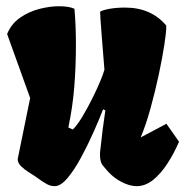

<svg xmlns="http://www.w3.org/2000/svg" viewBox="-20 -602 608 631"><path d="M159.7 9.8Q146 9.8 133.3 2.7Q120.6 -4.4 106 -15.1Q94.2 -23.9 78.1 -33.7Q62 -43.5 50 -54.9Q38.1 -66.4 38.1 -79.1L79.1 -279.8L3.4 -490.2Q17.1 -523.9 46.1 -543.9Q75.2 -564 109.6 -572.8Q144 -581.5 173.8 -581.5Q207 -581.5 224.6 -573.2Q227.1 -546.4 228.3 -516.4Q229.5 -486.3 229.5 -454.6Q229.5 -382.8 224.1 -316.4Q218.8 -250 204.6 -183.1L219.2 -176.3Q232.9 -189.5 249.3 -216.3Q265.6 -243.2 281.2 -274.2Q296.9 -305.2 308.3 -332.3Q319.8 -359.4 323.2 -373Q317.4 -442.9 314.5 -481.4Q311.5 -520 310.3 -537.8Q309.1 -555.7 309.1 -563.5Q316.9 -568.8 339.8 -573Q362.8 -577.1 391.1 -577.1Q476.6 -577.1 526.4 -518.1V-512.7Q526.4 -495.6 519.8 -452.9Q513.2 -410.2 501.5 -355.2Q489.7 -300.3 474.6 -245.8Q459.5 -191.4 442.4 -150.4L526.9 -195.3L568.4 -136.2Q551.8 -97.7 530 -64.2Q508.3 -30.8 482.9 -10.5Q457.5 9.8 429.2 9.8Q406.2 9.8 380.1 -3.7Q354 -17.1 334 -39.1Q326.2 -47.9 317.4 -58.8Q308.6 -69.8 308.6 -94.2Q308.6 -97.7 308.8 -101.1Q309.1 -104.5 309.6 -107.9Q313.5 -145 317.4 -175.8Q321.3 -206.5 326.2 -239.3L318.8 -242.7Q306.6 -210.9 287.6 -168.2Q268.6 -125.5 246.6 -84.7Q224.6 -43.9 202.1 -17.1Q179.7 9.8 159.7 9.8Z"/></svg>

Font: Fruktur
Style: Regular
Weight: 400
Designer: Viktoriya Grabowska, Eben Sorkin
Foundry: Viktoriya Grabowska
Version: Version 1.008; ttfautohint (v1.8.4.7-5d5b)